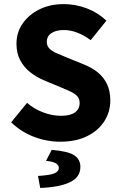

<svg xmlns="http://www.w3.org/2000/svg" viewBox="-20 -684 596 943"><path d="M276.2 12Q210.7 12 147.9 -11.6Q85.2 -35.1 34.8 -83.1L112.8 -178.9Q147.8 -148.6 192.3 -131.9Q236.8 -115.2 279.5 -115.2Q325.8 -115.2 348.4 -132.1Q371.1 -148.9 371.1 -178.1Q371.1 -199.1 359.5 -211.5Q347.9 -224 326.9 -234Q306 -244 277.2 -255.7L192.5 -291Q158.5 -305.7 128.3 -329.3Q98.2 -352.9 79.5 -387.6Q60.9 -422.3 60.9 -469.5Q60.9 -523.9 90.7 -567.7Q120.5 -611.4 172.8 -637.6Q225.1 -663.8 293.1 -663.8Q352.2 -663.8 406.9 -642.7Q461.6 -621.7 502.7 -582.5L425.4 -486.7Q392.9 -510.9 359.5 -523.7Q326.1 -536.5 293.1 -536.5Q255.4 -536.5 232.7 -521.4Q209.9 -506.3 209.9 -478.1Q209.9 -458.5 222.8 -445.4Q235.6 -432.2 258.5 -422.5Q281.5 -412.8 309.5 -401L392.5 -367.3Q433 -351.1 461.7 -327.3Q490.4 -303.4 506.1 -269.7Q521.8 -236.1 521.8 -190Q521.8 -135.9 493.1 -89.8Q464.4 -43.7 409.2 -15.9Q354.1 12 276.2 12ZM177.5 239.1 166.6 180.1Q225.2 176.8 247.1 167.4Q269 158 269 140.9Q269 126.8 254.2 118Q239.4 109.1 205.9 106.1L234 52.1Q314.4 58.6 344.6 78.7Q374.8 98.7 374.8 135.6Q374.8 186.7 323 211.2Q271.1 235.7 177.5 239.1Z"/></svg>

Font: SourceSans3VF
Style: Regular
Weight: 200
Designer: Paul D. Hunt
Foundry: Adobe
Version: Version 3.052;hotconv 1.1.0;makeotfexe 2.6.0